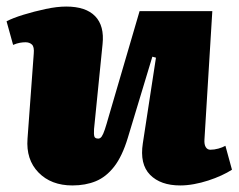

<svg xmlns="http://www.w3.org/2000/svg" viewBox="-26 -552 728 586"><path d="M-6 -487Q13 -497 45.5 -507Q78 -517 113 -524.5Q148 -532 176 -532Q236 -532 264.5 -502.5Q293 -473 287 -417L261 -158Q260 -142 262 -135.5Q264 -129 274 -129Q280 -129 284.5 -135.5Q289 -142 294 -157Q299 -172 306 -197L400 -518H622L598 -126Q597 -111 602 -103Q607 -95 616 -95Q628 -95 640.5 -98.5Q653 -102 662 -107L682 -34Q668 -25 649.5 -16.5Q631 -8 609.5 -1Q588 6 566 10Q544 14 524 14Q464 14 432 -18.5Q400 -51 410 -115L450 -376L439 -379L364 -131Q347 -75 322.5 -43.5Q298 -12 266.5 1Q235 14 195 14Q130 14 91.5 -25.5Q53 -65 58 -129L77 -388Q79 -409 71.5 -416Q64 -423 52 -423Q44 -423 35 -421.5Q26 -420 14 -415Z"/></svg>

Font: Literata 18pt Black
Style: Italic
Weight: 900
Italic angle: -2°
Designer: Latin by Veronika Burian and Jose Scaglione. Greek by Irene Vlachou. Cyrillic by Vera Evstafieva
Foundry: TypeTogether
Version: Version 3.103;gftools[0.9.29]